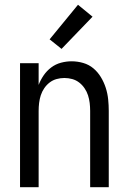

<svg xmlns="http://www.w3.org/2000/svg" viewBox="-20 -785 540 805"><path d="M64 0V-520H142V-429Q150 -450 163 -469Q176 -488 194.5 -502Q213 -516 235.5 -522Q258 -528 280 -528Q305 -528 329 -521Q353 -514 371.5 -498.5Q390 -483 403 -461.5Q416 -440 423.5 -416.5Q431 -393 433.5 -368.5Q436 -344 436 -320V0H358V-320Q358 -337 356 -353.5Q354 -370 349 -385.5Q344 -401 334.5 -415Q325 -429 312 -439Q299 -449 283 -453.5Q267 -458 250 -458Q233 -458 217 -453.5Q201 -449 188 -439Q175 -429 165.5 -415Q156 -401 151 -385.5Q146 -370 144 -353.5Q142 -337 142 -320V0ZM238 -580 188 -620 307 -765 368 -715Z"/></svg>

Font: Iosevka NFM
Style: Regular
Weight: 400
Monospace: yes
Designer: Belleve Invis
Foundry: Belleve Invis
Version: Version 29.0.4; ttfautohint (v1.8.4);Nerd Fonts 3.3.0